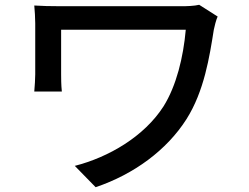

<svg xmlns="http://www.w3.org/2000/svg" viewBox="-20 -737 1040 801"><path d="M888 -668 811 -717C790 -712 761 -711 734 -711C671 -711 273 -711 236 -711C192 -711 151 -712 123 -714C125 -690 127 -664 127 -640C127 -596 127 -462 127 -427C127 -405 125 -382 123 -355H238C235 -383 235 -413 235 -427C235 -462 235 -583 235 -613C306 -613 695 -613 755 -613C745 -499 716 -379 662 -293C581 -167 433 -81 292 -45L379 44C539 -10 676 -111 758 -240C832 -357 854 -500 872 -613C874 -624 882 -656 888 -668Z"/></svg>

Font: Noto Sans CJK HK Medium
Style: Regular
Weight: 500
Designer: Ryoko NISHIZUKA 西塚涼子 (kana, bopomofo & ideographs); Paul D. Hunt (Latin, Greek & Cyrillic); Sandoll Communications 산돌커뮤니
Foundry: Adobe
Version: Version 2.004;hotconv 1.0.118;makeotfexe 2.5.65603